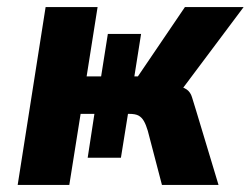

<svg xmlns="http://www.w3.org/2000/svg" viewBox="-20 -523 709 543"><path d="M30 0 109 -503H256L225 -307H266L285 -427H379L360 -307H370L503 -503H669L478 -248L466 -284Q497 -278 508 -270Q519 -262 523 -248Q527 -234 535 -209L598 0H438L398 -153Q393 -170 387 -180.5Q381 -191 372 -196Q363 -201 345 -201H332L345 -220L322 -77H228L247 -201H208L176 0Z"/></svg>

Font: Nunito Sans 7pt Condensed ExtraBold
Style: Italic
Weight: 800
Width: 3
Italic angle: -9°
Designer: Vernon Adams
Foundry: Vernon Adams
Version: Version 3.101;gftools[0.9.27]